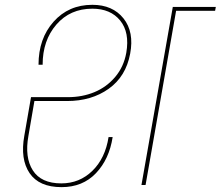

<svg xmlns="http://www.w3.org/2000/svg" viewBox="-20 -769 917 798"><path d="M235.8 8.8Q142.6 8.8 103 -49.3Q63.5 -107.4 81.1 -205.1L108.9 -365.2H262.2Q322.3 -365.2 372.8 -386.2Q423.3 -407.2 459 -449.5Q494.6 -491.7 504.9 -549.8Q519.5 -634.3 479.5 -683.6Q439.5 -732.9 363.8 -732.9Q271.5 -732.9 214.4 -667Q157.2 -601.1 157.2 -500H140.1Q140.1 -608.4 202.6 -678.7Q265.1 -749 363.8 -749Q448.2 -749 493.2 -692.6Q538.1 -636.2 521 -545.9Q503.4 -451.2 431.9 -400.1Q360.4 -349.1 258.8 -349.1H123L98.1 -204.1Q82 -114.7 116.5 -60.8Q150.9 -6.8 234.9 -6.8Q310.5 -6.8 364 -59.1Q417.5 -111.3 431.2 -199.2H448.2Q434.1 -107.4 378.9 -49.3Q323.7 8.8 235.8 8.8ZM567.9 0 698.2 -740.2H877L874 -724.1H711.9L585 0Z"/></svg>

Font: SVN-Poppins Thin
Style: Italic
Weight: 100
Italic angle: -10°
Designer: Ninad Kale (Devanagari), Jonny Pinhorn (Latin)
Foundry: Indian Type Foundry
Version: Version 3.002 2017